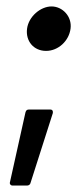

<svg xmlns="http://www.w3.org/2000/svg" viewBox="-20 -493 247 596"><path d="M123 -335C161 -335 194 -366 199 -404C204 -442 174 -473 140 -473C106 -473 69 -442 64 -404C59 -366 84 -335 123 -335ZM19 83H64C69 83 74 80 75 74L144 -142C145 -148 143 -153 136 -153H70C64 -153 61 -151 59 -144L11 72C9 78 13 83 19 83Z"/></svg>

Font: Barlow Semi Condensed Medium
Style: Italic
Weight: 500
Width: 4
Italic angle: -7°
Designer: Jeremy Tribby
Foundry: Tribby Type
Version: Version 1.422;hotconv 1.0.109;makeotfexe 2.5.65596